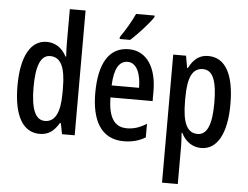

<svg xmlns="http://www.w3.org/2000/svg" viewBox="-63 -846 1502 1165"><g transform="rotate(5 688.0 -263.0)"><path d="M199 10C251 10 286 -15 316 -66H322L335 0H412V-760H316V-550C316 -529 317 -504 319 -471H315C288 -523 245 -550 195 -550C96 -550 40 -448 40 -270C40 -90 95 10 199 10ZM224 -71C165 -71 138 -138 138 -270C138 -397 164 -466 222 -466C287 -466 316 -407 316 -278V-248C316 -128 285 -71 224 -71Z M832 -757V-766H719C698 -721 670 -671 633 -618V-606H697C739 -644 806 -716 832 -757ZM694 -549C575 -549 514 -449 514 -266C514 -105 570 10 711 10C760 10 804 -1 843 -25V-108C801 -81 764 -70 723 -70C646 -70 610 -128 608 -248H865V-309C865 -447 807 -549 694 -549ZM694 -472C749 -472 776 -406 776 -321H609C613 -425 643 -472 694 -472Z M1178 -550C1130 -550 1091 -527 1061 -467H1056L1043 -540H965V240H1061V6C1061 -14 1059 -40 1057 -72H1061C1087 -19 1131 10 1183 10C1281 10 1337 -93 1337 -270C1337 -454 1281 -550 1178 -550ZM1153 -468C1214 -468 1239 -402 1239 -269C1239 -136 1211 -73 1154 -73C1090 -73 1061 -132 1061 -264V-286C1061 -412 1090 -468 1153 -468Z"/></g></svg>

Font: Noto Sans Arabic UI XCn Md
Style: Regular
Weight: 500
Width: 2
Designer: Monotype Design Team, Nadine Chahine and Nizar Qandah
Foundry: Monotype Imaging Inc.
Version: Version 2.010